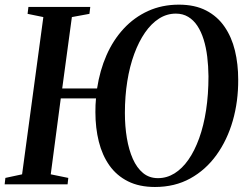

<svg xmlns="http://www.w3.org/2000/svg" viewBox="-24 -772 1035 804"><path d="M625 11Q559 11 511.8 -12.8Q464.5 -36.5 434.2 -79.2Q404 -122 389.8 -179Q375.5 -236 375.5 -302.5Q375.5 -318 376 -332.2Q376.5 -346.5 378 -360H230.5L188.5 -42L262 -27L259 0H-4.5L-1.5 -27L68.5 -42L157.5 -700.5L91.5 -714L95 -743H354L350.5 -714L277 -700.5L236.5 -401.5H382.5Q394 -477 422 -540.8Q450 -604.5 494 -652Q538 -699.5 596.2 -726Q654.5 -752.5 725 -752.5Q792 -752.5 839.2 -728Q886.5 -703.5 916.2 -660.2Q946 -617 959.8 -560.2Q973.5 -503.5 973.5 -438.5Q974 -347.5 950.8 -266.5Q927.5 -185.5 882.5 -123Q837.5 -60.5 772.8 -24.8Q708 11 625 11ZM637.5 -26Q674.5 -26 706.8 -46Q739 -66 765 -103.2Q791 -140.5 810 -193Q829 -245.5 839 -311Q849 -376.5 849 -452.5Q848.5 -495.5 843.8 -534.5Q839 -573.5 828.8 -606.5Q818.5 -639.5 802.5 -663.8Q786.5 -688 764 -701.5Q741.5 -715 712.5 -715Q674.5 -715 642 -694.2Q609.5 -673.5 583.2 -635.5Q557 -597.5 538 -545.8Q519 -494 509 -431.5Q499 -369 499 -299Q499 -243.5 507.2 -194Q515.5 -144.5 532.2 -106.8Q549 -69 575 -47.5Q601 -26 637.5 -26Z"/></svg>

Font: Merriweather 96pt Medium
Style: Italic
Weight: 500
Italic angle: -7.8°
Version: Version 2.101